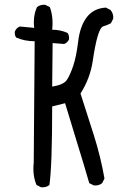

<svg xmlns="http://www.w3.org/2000/svg" viewBox="-20 -792 540 814"><path d="M154.3 2 134.8 -7.8Q117.2 -48.8 123 -102.5L127 -617.2Q84 -617.2 48.8 -632.8Q41 -642.6 43 -658.2Q48.8 -673.8 64.5 -679.7L125 -673.8Q119.1 -722.7 136.7 -761.7Q150.4 -773.4 171.9 -771.5L191.4 -761.7Q207 -718.8 201.2 -666Q236.3 -666 266.6 -652.3Q274.4 -640.6 272.5 -625Q266.6 -611.3 252 -605.5L203.1 -609.4L201.2 -424.8Q249 -432.6 262.7 -452.1Q276.4 -471.7 290 -511.7Q303.7 -551.8 311.5 -616.7Q319.3 -681.6 348.1 -719.2Q377 -756.8 428.7 -759.8L448.2 -750Q461.9 -734.4 460 -712.9L450.2 -693.4Q430.7 -683.6 418.5 -680.7Q406.2 -677.7 395 -641.6Q383.8 -605.5 373 -532.7Q362.3 -460 321.3 -395.5Q348.6 -311.5 377.9 -218.8Q407.2 -126 422.9 -35.2L413.1 -15.6Q399.4 -3.9 377.9 -5.9L358.4 -15.6Q335 -96.7 307.6 -184.6Q280.3 -272.5 255.9 -354.5L201.2 -340.8Q201.2 -88.9 189.5 -7.8Q175.8 3.9 154.3 2Z"/></svg>

Font: JasonHandwriting2
Style: Regular
Weight: 400
Version: Version 1.05.10